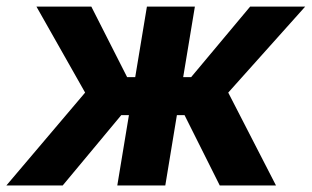

<svg xmlns="http://www.w3.org/2000/svg" viewBox="-44 -566 952 586"><path d="M-24.5 0 215.8 -283.4 67.2 -545.9H234.7L344 -330.6H368.7L404.4 -545.9H550.8L515.1 -330.6H539.4L719.5 -545.9H887.5L652.6 -283.4L798.3 0H626.7L519.2 -214.7H495.9L460.5 0H314L349.5 -214.7H326.2L147.4 0Z"/></svg>

Font: Adwaita Sans
Style: Italic
Weight: 400
Italic angle: -9.39999°
Designer: Rasmus Andersson
Foundry: rsms
Version: Version 4.001;git-9221beed3